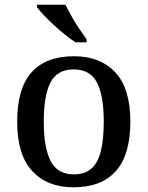

<svg xmlns="http://www.w3.org/2000/svg" viewBox="-20 -786 627 816"><path d="M292 10Q181 10 117 -59Q53 -128 53 -269Q53 -410 114 -478.5Q175 -547 295 -547Q406 -547 470 -478.5Q534 -410 534 -269Q534 -128 472.5 -59Q411 10 292 10ZM294 -45Q341 -45 369 -70Q397 -95 409 -145.5Q421 -196 421 -269Q421 -380 392 -435.5Q363 -491 293 -491Q223 -491 194.5 -435.5Q166 -380 166 -269Q166 -159 195 -102Q224 -45 294 -45ZM301 -606Q280 -620 255.5 -639.5Q231 -659 207.5 -681Q184 -703 165 -723Q146 -743 137 -756V-766H258Q269 -744 284 -717Q299 -690 316.5 -664Q334 -638 348 -619V-606Z"/></svg>

Font: Noto Serif Armenian Medium
Style: Regular
Weight: 500
Version: Version 2.007